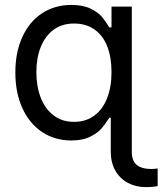

<svg xmlns="http://www.w3.org/2000/svg" viewBox="-20 -557 657 776"><path d="M427.7 55.7V20.5H512.7V55.7Q512.7 93.8 533.2 109.9Q553.7 126 589.8 126Q602.5 126 607.4 125L617.2 124V194.3Q611.3 197.3 603.5 197.3Q592.8 199.2 568.4 199.2Q529.3 199.2 497.1 182.1Q464.8 165 446.3 132.8Q427.7 100.6 427.7 55.7ZM42 -263.7Q42 -346.7 70.8 -408.7Q99.6 -470.7 150.9 -503.9Q202.1 -537.1 268.6 -537.1Q315.4 -537.1 346.2 -522Q377 -506.8 391.6 -489.3Q406.2 -471.7 421.9 -446.3H462.9V-81.1H421.9Q405.3 -55.7 390.6 -38.1Q376 -20.5 345.2 -4.9Q314.5 10.7 267.6 10.7Q202.1 10.7 150.9 -22.9Q99.6 -56.6 70.8 -119.1Q42 -181.6 42 -263.7ZM427.7 20.5V-126L456.1 -259.8L430.7 -430.7V-530.3H512.7V20.5ZM430.7 -265.6Q430.7 -325.2 413.6 -369.1Q396.5 -413.1 362.3 -437.5Q328.1 -461.9 279.3 -461.9Q230.5 -461.9 196.3 -436.5Q162.1 -411.1 144.5 -366.7Q127 -322.3 127 -265.6Q127 -208 144.5 -162.6Q162.1 -117.2 196.3 -90.8Q230.5 -64.5 279.3 -64.5Q327.1 -64.5 361.3 -89.8Q395.5 -115.2 413.1 -160.6Q430.7 -206.1 430.7 -265.6Z"/></svg>

Font: Pretendard Std Variable
Style: Regular
Weight: 400
Designer: Base glyphs from Inter by Rasmus Andersson; Hangeul glyphs from Noto Sans CJK(Source Han Sans) by Jang Soo-young and Kan
Foundry: Kil Hyung-jin
Version: Version 1.309;Glyphs 3.2 (3225)